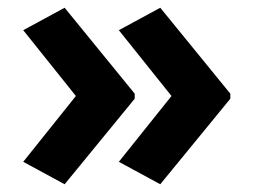

<svg xmlns="http://www.w3.org/2000/svg" viewBox="-20 -615 655 496"><path d="M575 -360V-373L394 -595L287 -537L423 -367L287 -197L394 -139ZM328 -360V-373L147 -595L40 -537L176 -367L40 -197L147 -139Z"/></svg>

Font: Noto Sans Telugu UI
Style: Bold
Weight: 700
Designer: Jelle Bosma - Monotype Design Team
Foundry: Monotype Imaging Inc.
Version: Version 2.005